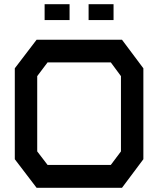

<svg xmlns="http://www.w3.org/2000/svg" viewBox="-20 -888 748 908"><path d="M557 0H153L50 -135V-565L153 -700H557L658 -565V-135ZM552 -528 504 -593H205L156 -528V-172L205 -108H504L552 -172ZM191 -868H309V-793H191ZM399 -793V-868H517V-793Z"/></svg>

Font: Turret Road ExtraBold
Style: Regular
Weight: 800
Designer: Noponies
Foundry: Noponies
Version: Version 1.001; ttfautohint (v1.8)